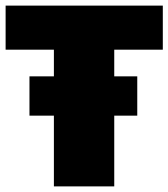

<svg xmlns="http://www.w3.org/2000/svg" viewBox="-20 -664 600 684"><path d="M172 0V-252H85V-392H172V-487H0V-644H560V-487H387V-392H469V-252H387V0Z"/></svg>

Font: Kanit ExtraBold
Style: Regular
Weight: 800
Designer: Katatrad Team
Foundry: CadsonDemak
Version: Version 2.000; ttfautohint (v1.8.3)